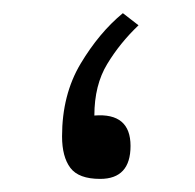

<svg xmlns="http://www.w3.org/2000/svg" viewBox="-20 -273 297 293"><path d="M191.4 -234.4Q163.1 -207.5 143.6 -175.3Q124 -143.1 124 -96.7Q179.2 -101.1 179.2 -50.3Q179.2 0 132.8 0Q100.1 0 87.4 -16.8Q74.7 -33.7 74.7 -64.9Q74.7 -128.4 103 -175.8Q131.3 -223.1 167.5 -252.9Z"/></svg>

Font: Vazirmatn RD FD ExtraLight
Style: Regular
Weight: 200
Designer: Saber Rastikerdar
Foundry: Saber Rastikerdar
Version: Version 33.003